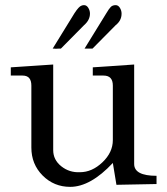

<svg xmlns="http://www.w3.org/2000/svg" viewBox="-20 -719 651 747"><path d="M22 -425V-457L187 -468V-135Q187 -97 218.5 -72Q250 -47 291 -49Q338 -49 378.5 -87.5Q419 -126 419 -174V-386Q419 -425 383 -425H341V-457L502 -468V-81Q502 -35 589 -35V-3L433 0L419 -85Q332 8 253 8Q190 8 146 -36Q102 -80 102 -145V-386Q102 -425 68 -425ZM185 -530 270 -668Q287 -694 297 -697Q301 -699 307 -699Q317 -699 323.5 -688.5Q330 -678 330 -666Q330 -641 307 -621L217 -530Q215 -530 211.5 -530Q208 -530 201 -529.5Q194 -529 190 -530ZM309 -530 394 -668Q404 -685 411 -692Q418 -699 430 -699Q440 -699 446.5 -688.5Q453 -678 453 -666Q453 -639 430 -621L340 -530Q339 -530 337.5 -530Q336 -530 332 -530Q328 -530 324 -530Q320 -530 316.5 -530Q313 -530 311 -530Z"/></svg>

Font: Academico
Style: Regular
Weight: 400
Foundry: Steinberg Media Technologies GmbH
Version: Version 0.902